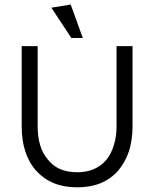

<svg xmlns="http://www.w3.org/2000/svg" viewBox="-20 -800 670 834"><path d="M315.4 13.7Q372.1 13.7 416 -3.9Q460.9 -22.5 492.2 -57.6Q523.4 -93.8 540 -142.6Q555.7 -191.4 555.7 -251Q555.7 -367.2 555.7 -599.6Q538.1 -599.6 486.3 -599.6Q486.3 -512.7 486.3 -251Q486.3 -206.1 474.6 -169.9Q463.9 -132.8 442.4 -106.4Q419.9 -79.1 387.7 -65.4Q356.4 -51.8 315.4 -51.8Q273.4 -51.8 241.2 -65.4Q210 -79.1 188.5 -106.4Q165 -132.8 154.3 -169.9Q143.6 -206.1 143.6 -251Q143.6 -367.2 143.6 -599.6Q127 -599.6 74.2 -599.6Q74.2 -590.8 74.2 -561.5Q74.2 -484.4 74.2 -251Q74.2 -191.4 89.8 -142.6Q105.5 -93.8 137.7 -57.6Q169.9 -22.5 214.8 -3.9Q258.8 13.7 315.4 13.7ZM290 -634.8Q302.7 -634.8 339.8 -634.8Q327.1 -670.9 287.1 -780.3Q265.6 -776.4 203.1 -766.6Q224.6 -734.4 290 -634.8Z"/></svg>

Font: TextaAlt
Style: Regular
Weight: 400
Designer: Daniel Hernandez & Miguel Hernandez
Version: Version 1.005;com.myfonts.easy.latinotype.texta.alt-regular.